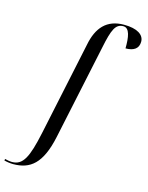

<svg xmlns="http://www.w3.org/2000/svg" viewBox="-285 -858 916 1187"><g transform="rotate(15 173.5 -265.0)"><path d="M-82 240C26 240 97 187 135 8L264 -600C288 -717 306 -760 356 -760C397 -760 405 -702 404 -631C457 -631 487 -652 487 -696C487 -740 443 -770 358 -770C248 -770 190 -705 168 -591L41 9C7 168 -22 229 -92 229C-107 229 -127 225 -138 222L-140 232C-127 236 -102 240 -82 240Z"/></g></svg>

Font: Noto Serif Display
Style: Italic
Weight: 400
Italic angle: -12°
Designer: Monotype Design Team
Foundry: Monotype Imaging Inc.
Version: Version 2.009